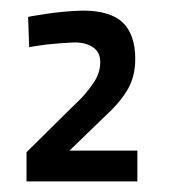

<svg xmlns="http://www.w3.org/2000/svg" viewBox="-20 -820 320 362"><path d="M239 -536H111L174 -597Q205 -625 220 -650Q235 -675 235 -709Q235 -755 211 -778Q187 -800 136 -800Q101 -799 68 -794Q35 -789 33 -788L35 -731Q38 -732 67 -736Q96 -739 120 -740Q142 -740 155 -731Q169 -722 169 -703Q169 -681 155 -662Q142 -642 118 -620L30 -533V-478H239Z"/></svg>

Font: RazerF5
Style: Regular
Weight: 400
Foundry: Razer Inc.
Version: Version 2